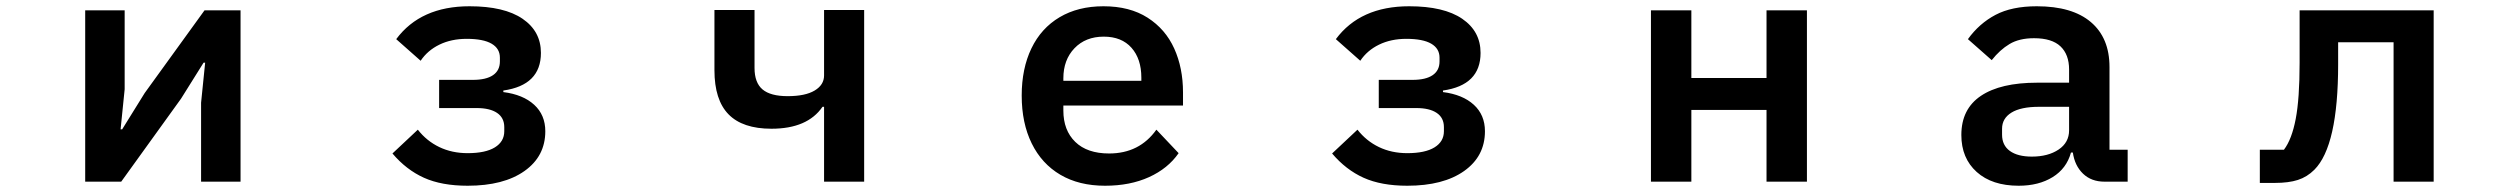

<svg xmlns="http://www.w3.org/2000/svg" viewBox="-20 -580 8040 613"><path d="M367 0H252V-547H378V-295L365 -167H370L442 -283L633 -547H748V0H622V-252L635 -380H630L558 -265Z M1233 -90 1314 -166Q1342 -130 1382.5 -110.5Q1423 -91 1473 -91Q1530 -91 1560 -109.5Q1590 -128 1590 -161V-174Q1590 -204 1567 -219.5Q1544 -235 1502 -235H1382V-325H1490Q1532 -325 1554 -340Q1576 -355 1576 -384V-396Q1576 -425 1549.5 -440.5Q1523 -456 1470 -456Q1421 -456 1383 -437.5Q1345 -419 1323 -386L1245 -455Q1323 -560 1479 -560Q1590 -560 1648.5 -520Q1707 -480 1707 -411Q1707 -308 1587 -291V-286Q1650 -278 1685.5 -245.5Q1721 -213 1721 -161Q1721 -81 1654.5 -34Q1588 13 1473 13Q1390 13 1333.5 -12.5Q1277 -38 1233 -90Z M2611 0V-239H2606Q2558 -169 2443 -169Q2351 -169 2306 -215Q2261 -261 2261 -356V-548H2389V-363Q2389 -316 2414.5 -294.5Q2440 -273 2495 -273Q2551 -273 2581 -291Q2611 -309 2611 -339V-548H2739V0Z M3242 -275Q3242 -361 3273 -425.5Q3304 -490 3363 -525Q3422 -560 3503 -560Q3587 -560 3644 -523.5Q3701 -487 3729 -425Q3757 -363 3757 -285V-243H3375V-227Q3375 -164 3413 -127Q3451 -90 3521 -90Q3618 -90 3672 -166L3743 -91Q3709 -42 3648.5 -14.5Q3588 13 3508 13Q3425 13 3365.5 -22Q3306 -57 3274 -122Q3242 -187 3242 -275ZM3375 -330V-322H3624V-332Q3624 -392 3592.5 -427.5Q3561 -463 3504 -463Q3446 -463 3410.5 -426Q3375 -389 3375 -330Z M4233 -90 4314 -166Q4342 -130 4382.5 -110.5Q4423 -91 4473 -91Q4530 -91 4560 -109.5Q4590 -128 4590 -161V-174Q4590 -204 4567 -219.5Q4544 -235 4502 -235H4382V-325H4490Q4532 -325 4554 -340Q4576 -355 4576 -384V-396Q4576 -425 4549.5 -440.5Q4523 -456 4470 -456Q4421 -456 4383 -437.5Q4345 -419 4323 -386L4245 -455Q4323 -560 4479 -560Q4590 -560 4648.5 -520Q4707 -480 4707 -411Q4707 -308 4587 -291V-286Q4650 -278 4685.5 -245.5Q4721 -213 4721 -161Q4721 -81 4654.5 -34Q4588 13 4473 13Q4390 13 4333.5 -12.5Q4277 -38 4233 -90Z M5380 0H5251V-547H5380V-331H5620V-547H5749V0H5620V-229H5380Z M6242 -149Q6242 -232 6304.5 -274Q6367 -316 6484 -316H6586V-358Q6586 -406 6558.5 -432Q6531 -458 6474 -458Q6427 -458 6396 -439.5Q6365 -421 6339 -388L6263 -455Q6299 -505 6351 -532.5Q6403 -560 6483 -560Q6596 -560 6655.5 -509.5Q6715 -459 6715 -366V-102H6773V0H6699Q6657 0 6630.5 -25.5Q6604 -51 6598 -93H6592Q6578 -42 6533.5 -14.5Q6489 13 6425 13Q6340 13 6291 -31Q6242 -75 6242 -149ZM6586 -164V-239H6490Q6432 -239 6402 -220.5Q6372 -202 6372 -169V-150Q6372 -116 6397 -98Q6422 -80 6467 -80Q6519 -80 6552.5 -102.5Q6586 -125 6586 -164Z M7195 4V-102H7272Q7297 -135 7309.5 -200Q7322 -265 7322 -380V-547H7750V0H7622V-445H7445V-375Q7445 -114 7369 -38Q7346 -15 7316.5 -5.5Q7287 4 7243 4Z"/></svg>

Font: IBM Plex Sans JP SemiBold
Style: Regular
Weight: 600
Designer: Mike Abbink; Paul van der Laan; Pieter van Rosmalen; Wujin Sim; Yejin Wi; Jinhee Kim; Boomi Park; Yona Kim; Kichan Ma
Foundry: Sandoll Inc.
Version: Version 1.001